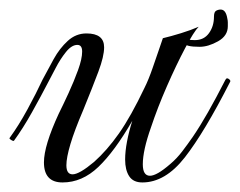

<svg xmlns="http://www.w3.org/2000/svg" viewBox="-22 -377 503 402"><path d="M109 5Q70 5 70 -37Q70 -72 101 -139Q110 -157 121.5 -182Q133 -207 141.5 -230.5Q150 -254 150 -269Q150 -283 140 -283Q128 -283 116 -268Q104 -253 94.5 -234.5Q85 -216 79 -205Q64 -176 45 -142Q26 -108 7 -82H6Q4 -82 0.5 -84.5Q-3 -87 -2 -88Q17 -114 35.5 -148Q54 -182 67 -210Q78 -231 90.5 -253.5Q103 -276 120 -291.5Q137 -307 159 -307Q196 -307 196 -278Q196 -259 184 -227Q172 -195 152 -146Q134 -104 125.5 -75.5Q117 -47 117 -31Q117 -12 130 -12Q144 -12 175 -38Q202 -62 227 -97.5Q252 -133 281 -194Q289 -210 297.5 -234.5Q306 -259 312.5 -278Q319 -297 319 -297Q336 -301 357 -307.5Q378 -314 394 -321Q384 -311 365.5 -276Q347 -241 327.5 -196.5Q308 -152 294 -110Q277 -62 277 -33Q277 -9 292 -9Q299 -9 309.5 -15Q320 -21 335 -34Q348 -45 359.5 -60Q371 -75 382 -91Q397 -113 413.5 -142Q430 -171 450 -210Q452 -213 453 -213Q456 -213 458.5 -210.5Q461 -208 460 -206Q406 -100 365 -47.5Q324 5 276 5Q257 5 248.5 -8Q240 -21 240 -43Q240 -60 244 -81Q248 -102 255 -124Q218 -60 184 -27.5Q150 5 109 5ZM396 -279Q381 -279 373 -281Q365 -283 357 -287Q349 -290 349 -294Q349 -300 357 -298Q370 -293 386 -293Q405 -293 415.5 -307.5Q426 -322 426 -342Q426 -352 430.5 -354.5Q435 -357 440 -357Q451 -357 454 -338Q455 -334 455 -330Q455 -326 455 -322Q455 -302 434.5 -290.5Q414 -279 396 -279Z"/></svg>

Font: Mea Culpa
Style: Regular
Weight: 400
Designer: Robert E. Leuschke
Foundry: Robert E. Leuschke
Version: Version 1.010; ttfautohint (v1.8.3)